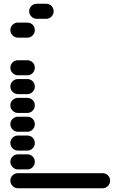

<svg xmlns="http://www.w3.org/2000/svg" viewBox="-20 -1010 640 1020"><path d="M35 -50Q35 -34 47 -22Q59 -10 75 -10H525Q542 -10 553.5 -22Q565 -34 565 -50Q565 -67 553.5 -78.5Q542 -90 525 -90H75Q59 -90 47 -78.5Q35 -67 35 -50ZM35 -150Q35 -134 47 -122Q59 -110 75 -110H125Q142 -110 153.5 -122Q165 -134 165 -150Q165 -167 153.5 -178.5Q142 -190 125 -190H75Q59 -190 47 -178.5Q35 -167 35 -150ZM35 -250Q35 -234 47 -222Q59 -210 75 -210H125Q142 -210 153.5 -222Q165 -234 165 -250Q165 -267 153.5 -278.5Q142 -290 125 -290H75Q59 -290 47 -278.5Q35 -267 35 -250ZM35 -350Q35 -334 47 -322Q59 -310 75 -310H125Q142 -310 153.5 -322Q165 -334 165 -350Q165 -367 153.5 -378.5Q142 -390 125 -390H75Q59 -390 47 -378.5Q35 -367 35 -350ZM35 -450Q35 -434 47 -422Q59 -410 75 -410H125Q142 -410 153.5 -422Q165 -434 165 -450Q165 -467 153.5 -478.5Q142 -490 125 -490H75Q59 -490 47 -478.5Q35 -467 35 -450ZM35 -550Q35 -534 47 -522Q59 -510 75 -510H125Q142 -510 153.5 -522Q165 -534 165 -550Q165 -567 153.5 -578.5Q142 -590 125 -590H75Q59 -590 47 -578.5Q35 -567 35 -550ZM35 -650Q35 -634 47 -622Q59 -610 75 -610H125Q142 -610 153.5 -622Q165 -634 165 -650Q165 -667 153.5 -678.5Q142 -690 125 -690H75Q59 -690 47 -678.5Q35 -667 35 -650ZM35 -850Q35 -834 47 -822Q59 -810 75 -810H125Q142 -810 153.5 -822Q165 -834 165 -850Q165 -867 153.5 -878.5Q142 -890 125 -890H75Q59 -890 47 -878.5Q35 -867 35 -850ZM135 -950Q135 -934 147 -922Q159 -910 175 -910H225Q242 -910 253.5 -922Q265 -934 265 -950Q265 -967 253.5 -978.5Q242 -990 225 -990H175Q159 -990 147 -978.5Q135 -967 135 -950Z"/></svg>

Font: Matrix Sans Raster
Style: Regular
Weight: 400
Designer: Brad Neil
Version: Version 1.100